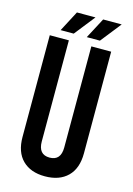

<svg xmlns="http://www.w3.org/2000/svg" viewBox="-128 -915 687 991"><g transform="rotate(15 215.0 -420.0)"><path d="M168 -740.2H98.1L155.8 -850.1H254.9ZM308.1 -740.2H237.8L295.9 -850.1H395ZM378.9 -700.2V-157.2Q378.9 -76.2 335.2 -33.2Q291.5 9.8 213.9 9.8Q137.7 9.8 94.2 -33.2Q50.8 -76.2 50.8 -157.2V-700.2H152.8V-160.2Q152.8 -89.8 212.9 -89.8Q272.9 -89.8 272.9 -160.2V-700.2Z"/></g></svg>

Font: BaseOne
Style: Regular
Weight: 400
Designer: Domenico Catapano
Foundry: Design by Basse
Version: Version 1.000;PS 001.001;hotconv 1.0.56